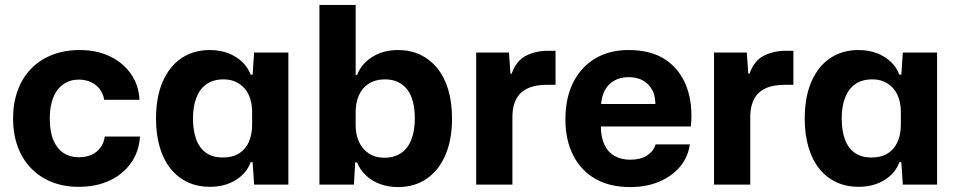

<svg xmlns="http://www.w3.org/2000/svg" viewBox="-20 -749 3885 779"><path d="M299 9Q239 9 190 -10.5Q141 -30 105.5 -67Q70 -104 51.5 -155Q33 -206 33 -268Q33 -331 52 -382.5Q71 -434 106.5 -470.5Q142 -507 192 -526.5Q242 -546 304 -546Q372 -546 425.5 -520.5Q479 -495 511 -449.5Q543 -404 546 -344H403Q398 -371 383.5 -389Q369 -407 347.5 -416.5Q326 -426 300 -426Q271 -426 249 -414.5Q227 -403 212 -382.5Q197 -362 189.5 -333Q182 -304 182 -268Q182 -215 196.5 -180.5Q211 -146 237.5 -128.5Q264 -111 299 -111Q330 -111 352.5 -121.5Q375 -132 388.5 -151.5Q402 -171 405 -195H548Q544 -133 511 -87Q478 -41 424 -16Q370 9 299 9Z M831 9Q782 9 742 -9.5Q702 -28 673 -63.5Q644 -99 628.5 -151Q613 -203 613 -268Q613 -356 640.5 -418.5Q668 -481 717 -513.5Q766 -546 831 -546Q872 -546 905 -533.5Q938 -521 962 -498.5Q986 -476 997 -446H1005L1011 -536H1150V0H1011L1005 -91H997Q981 -46 936.5 -18.5Q892 9 831 9ZM884 -110Q924 -110 950.5 -127Q977 -144 990 -174Q1003 -204 1003 -242V-295Q1003 -334 989.5 -363.5Q976 -393 949.5 -410Q923 -427 888 -427Q846 -427 818.5 -408Q791 -389 777 -353.5Q763 -318 763 -268Q763 -220 776 -184Q789 -148 816 -129Q843 -110 884 -110Z M1595 10Q1555 10 1521.5 -2.5Q1488 -15 1464 -38Q1440 -61 1429 -90H1421L1416 0H1276V-729H1423V-445H1429Q1446 -490 1490.5 -518Q1535 -546 1595 -546Q1645 -546 1685 -527Q1725 -508 1754 -472.5Q1783 -437 1798.5 -385.5Q1814 -334 1814 -268Q1814 -181 1786.5 -118.5Q1759 -56 1710 -23Q1661 10 1595 10ZM1539 -109Q1580 -109 1608 -128.5Q1636 -148 1649.5 -184Q1663 -220 1663 -268Q1663 -304 1656 -333.5Q1649 -363 1634 -383.5Q1619 -404 1596 -415.5Q1573 -427 1542 -427Q1503 -427 1476 -409.5Q1449 -392 1436 -362Q1423 -332 1423 -294V-241Q1423 -202 1437 -172.5Q1451 -143 1477 -126Q1503 -109 1539 -109Z M1912 0V-536H2045L2051 -450H2056Q2074 -502 2113.5 -522.5Q2153 -543 2204 -543Q2213 -543 2220 -543Q2227 -543 2234 -543V-405Q2229 -405 2220 -405Q2211 -405 2201 -405Q2152 -405 2121 -390.5Q2090 -376 2075 -348Q2060 -320 2059 -280V0Z M2537 10Q2453 10 2394.5 -24Q2336 -58 2305 -120Q2274 -182 2274 -264Q2274 -351 2305.5 -414Q2337 -477 2394.5 -511.5Q2452 -546 2531 -546Q2623 -546 2681.5 -506Q2740 -466 2766 -396Q2792 -326 2783 -236H2418Q2418 -192 2432.5 -161.5Q2447 -131 2474 -116Q2501 -101 2537 -101Q2579 -101 2605 -118Q2631 -135 2640 -163H2779Q2771 -110 2738 -71.5Q2705 -33 2653.5 -11.5Q2602 10 2537 10ZM2418 -313 2405 -327H2653L2639 -313Q2641 -355 2627.5 -381.5Q2614 -408 2589.5 -422Q2565 -436 2531 -436Q2497 -436 2471.5 -421.5Q2446 -407 2432.5 -379.5Q2419 -352 2418 -313Z M2877 0V-536H3010L3016 -450H3021Q3039 -502 3078.5 -522.5Q3118 -543 3169 -543Q3178 -543 3185 -543Q3192 -543 3199 -543V-405Q3194 -405 3185 -405Q3176 -405 3166 -405Q3117 -405 3086 -390.5Q3055 -376 3040 -348Q3025 -320 3024 -280V0Z M3463 9Q3414 9 3374 -9.5Q3334 -28 3305 -63.5Q3276 -99 3260.5 -151Q3245 -203 3245 -268Q3245 -356 3272.5 -418.5Q3300 -481 3349 -513.5Q3398 -546 3463 -546Q3504 -546 3537 -533.5Q3570 -521 3594 -498.5Q3618 -476 3629 -446H3637L3643 -536H3782V0H3643L3637 -91H3629Q3613 -46 3568.5 -18.5Q3524 9 3463 9ZM3516 -110Q3556 -110 3582.5 -127Q3609 -144 3622 -174Q3635 -204 3635 -242V-295Q3635 -334 3621.5 -363.5Q3608 -393 3581.5 -410Q3555 -427 3520 -427Q3478 -427 3450.5 -408Q3423 -389 3409 -353.5Q3395 -318 3395 -268Q3395 -220 3408 -184Q3421 -148 3448 -129Q3475 -110 3516 -110Z"/></svg>

Font: Mona Sans ExtraLight
Style: Bold
Weight: 700
Version: Version 2.000